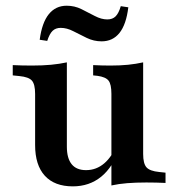

<svg xmlns="http://www.w3.org/2000/svg" viewBox="-20 -646 630 678"><path d="M216.1 -416.1V-208.1H104V-314.5Q104 -348.4 92.7 -361.3Q81.5 -374.2 48.4 -377.4L25 -379.8V-416.1Q41.9 -415.3 57.7 -414.9Q73.4 -414.5 92.7 -414.5Q129.8 -414.5 160.1 -417.3Q190.3 -420.2 216.1 -425.8ZM216.1 -208.1V-128.2Q216.1 -87.1 233.1 -66.1Q250 -45.2 283.9 -45.2Q320.2 -45.2 348.4 -69.4Q376.6 -93.5 397.6 -144.4L405.6 -128.2Q379 -55.6 337.1 -21.8Q295.2 12.1 237.1 12.1Q172.6 12.1 138.3 -25.4Q104 -62.9 104 -133.9V-208.1ZM373.4 0V-208.1H485.5V-102.4Q485.5 -68.5 497.2 -55.2Q508.9 -41.9 541.9 -38.7L564.5 -36.3V0Q547.6 -0.8 531.9 -1.2Q516.1 -1.6 496.8 -1.6Q459.7 -1.6 429.4 0.8Q399.2 3.2 373.4 8.9ZM485.5 -416.1V-208.1H373.4V-314.5Q373.4 -348.4 363.3 -361.3Q353.2 -374.2 324.2 -378.2L308.9 -379.8V-416.1Q325.8 -415.3 339.9 -414.9Q354 -414.5 370.2 -414.5Q404 -414.5 432.3 -417.3Q460.5 -420.2 485.5 -425.8ZM338.7 -500Q311.3 -500 286.3 -512.1Q261.3 -524.2 238.7 -535.9Q216.1 -547.6 194.4 -547.6Q176.6 -547.6 165.7 -537.1Q154.8 -526.6 146.8 -501.6L120.2 -505.6Q128.2 -566.1 152.4 -596Q176.6 -625.8 215.3 -625.8Q243.5 -625.8 267.7 -613.7Q291.9 -601.6 314.9 -589.5Q337.9 -577.4 358.9 -577.4Q377.4 -577.4 388.3 -588.3Q399.2 -599.2 406.5 -624.2L433.1 -620.2Q425.8 -559.7 402 -529.8Q378.2 -500 338.7 -500Z"/></svg>

Font: Playfair 9pt
Style: Bold
Weight: 700
Designer: Claus Eggers Sørensen
Foundry: Claus Eggers Sørensen
Version: Version 2.203